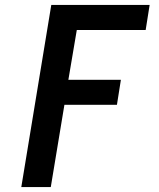

<svg xmlns="http://www.w3.org/2000/svg" viewBox="-20 -755 640 775"><path d="M66 0 187 -735H584L568 -634H290L256 -433H468L452 -332H240L185 0Z"/></svg>

Font: Iosevka Extended
Style: Bold Italic
Weight: 700
Width: 7
Italic angle: -9°
Monospace: yes
Designer: Belleve Invis
Foundry: Belleve Invis
Version: Version 32.5.0; ttfautohint (v1.8.4)